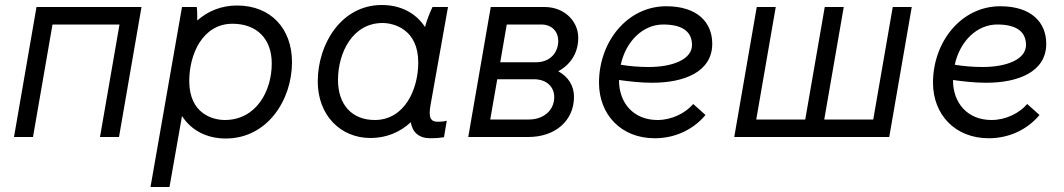

<svg xmlns="http://www.w3.org/2000/svg" viewBox="-20 -548 4257 768"><path d="M36 0H112L190 -450H458L380 0H456L546 -520H126Z M582 200H658L708 -84C744 -28 805 6 883 6C1050 6 1148 -149 1148 -299C1148 -434 1063 -526 928 -526C866 -526 812 -504 769 -466C769 -487 769 -508 767 -520H708ZM879 -68C834 -68 737 -91 737 -224C737 -332 791 -453 910 -453C1007 -453 1067 -393 1067 -294C1067 -184 1005 -68 879 -68Z M1702 5C1722 5 1737 4 1756 1L1767 -65C1755 -62 1744 -61 1731 -61C1703 -61 1693 -77 1702 -127L1772 -520H1710C1698 -495 1687 -466 1680 -440C1644 -495 1584 -528 1507 -528C1346 -528 1251 -373 1251 -222C1251 -88 1341 4 1462 4C1525 4 1580 -19 1623 -59C1630 -18 1656 5 1702 5ZM1510 -456C1554 -456 1653 -432 1653 -298C1653 -190 1598 -68 1479 -68C1388 -68 1332 -129 1332 -228C1332 -338 1391 -456 1510 -456Z M1853 0H2093C2201 0 2276 -65 2276 -161C2276 -205 2253 -241 2213 -263C2266 -292 2293 -340 2293 -397C2293 -462 2239 -520 2158 -520H1943ZM1941 -70 1969 -231H2116C2169 -231 2197 -198 2197 -160C2197 -104 2151 -70 2096 -70ZM1981 -299 2007 -450H2145C2189 -450 2213 -420 2213 -385C2213 -339 2182 -299 2124 -299Z M2599 5C2677 5 2751 -27 2802 -88L2753 -132C2721 -95 2667 -68 2610 -68C2514 -68 2456 -136 2456 -227V-228C2499 -222 2544 -217 2589 -217C2716 -217 2829 -260 2829 -373C2829 -458 2770 -523 2645 -523C2489 -523 2376 -381 2376 -217C2376 -90 2464 5 2599 5ZM2463 -289C2484 -385 2553 -450 2633 -450C2718 -450 2748 -415 2748 -368C2748 -312 2674 -280 2574 -280C2538 -280 2499 -283 2463 -289Z M3473 -70H3277L3355 -520H3279L3201 -70H3005L3083 -520H3007L2917 0H3537L3627 -520H3551Z M3935 5C4013 5 4087 -27 4138 -88L4089 -132C4057 -95 4003 -68 3946 -68C3850 -68 3792 -136 3792 -227V-228C3835 -222 3880 -217 3925 -217C4052 -217 4165 -260 4165 -373C4165 -458 4106 -523 3981 -523C3825 -523 3712 -381 3712 -217C3712 -90 3800 5 3935 5ZM3799 -289C3820 -385 3889 -450 3969 -450C4054 -450 4084 -415 4084 -368C4084 -312 4010 -280 3910 -280C3874 -280 3835 -283 3799 -289Z"/></svg>

Font: Fixel Text 20240404
Style: Italic
Weight: 400
Width: 4
Italic angle: -10°
Designer: AlfaBravo + MacPaw
Foundry: Kyrylo Tkachov, Marchela Mozhyna, Serhii Makarenko, Maria Weinstein, Zakhar Kryvoshyya
Version: Version 1.211;Glyphs 3.2 (3225)